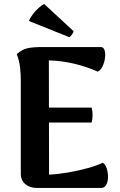

<svg xmlns="http://www.w3.org/2000/svg" viewBox="-20 -931 594 951"><path d="M163 0Q129 0 106 -18.5Q83 -37 83 -71V-533Q83 -562 79.5 -595.5Q76 -629 63 -663Q89 -686 116 -692Q143 -698 190 -698H479Q493 -698 498 -682Q503 -666 500 -643.5Q497 -621 487.5 -601.5Q478 -582 464 -576Q412 -600 349.5 -615Q287 -630 222 -632L223 -66Q267 -68 319 -77Q371 -86 417 -99Q463 -112 489 -125Q502 -117 508.5 -97Q515 -77 515 -54.5Q515 -32 506.5 -16Q498 0 481 0ZM197 -324V-398H434Q439 -379 438.5 -359.5Q438 -340 434 -324ZM123 -827Q129 -842 142 -859.5Q155 -877 171 -891.5Q187 -906 199 -911L344 -777Q345 -773 337.5 -761.5Q330 -750 323 -747Z"/></svg>

Font: Arima Thin
Style: Bold
Weight: 700
Version: Version 1.100